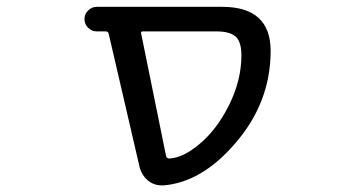

<svg xmlns="http://www.w3.org/2000/svg" viewBox="-20 -567 1040 565"><path d="M400.4 -474.6Q393.6 -474.6 395.5 -467.8L468.8 -107.4Q470.7 -100.6 478.5 -100.6Q518.6 -102.5 566.4 -142.6Q618.2 -185.5 654.3 -258.3Q690.4 -331.1 690.4 -404.3Q690.4 -443.4 673.8 -459Q657.2 -474.6 616.2 -474.6ZM776.4 -417Q776.4 -263.7 669.9 -142.6Q572.3 -30.3 460.9 -21.5Q458 -21.5 455.1 -21.5Q433.6 -21.5 416 -35.2Q396.5 -51.8 390.6 -76.2L299.8 -467.8Q297.9 -474.6 291 -474.6H264.6Q250 -474.6 239.3 -485.4Q228.5 -496.1 228.5 -510.7Q228.5 -525.4 239.3 -536.1Q250 -546.9 264.6 -546.9H633.8Q776.4 -546.9 776.4 -417Z"/></svg>

Font: Rounded Mgen+ 1mn regular
Style: Regular
Weight: 400
Designer: [Source Han Sans]
Ryoko NISHIZUKA  (kana & ideographs); Paul D. Hunt (Latin, Greek & Cyrillic); Wenlong ZHANG  (bopomofo
Version: Version 1.059.20150602